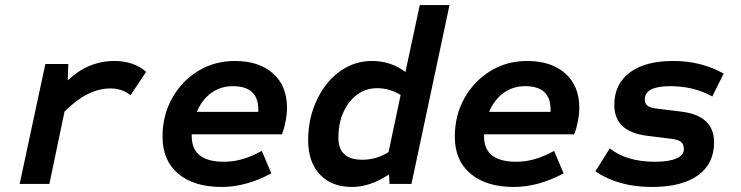

<svg xmlns="http://www.w3.org/2000/svg" viewBox="-20 -730 2940 762"><path d="M58 0 160 -476H251L249 -411Q330 -488 434 -488Q511 -488 560 -445L498 -352Q465 -379 418 -379Q327 -379 236 -287L176 0Z M860 12Q750 12 687.5 -40.5Q625 -93 625 -187Q625 -272 663 -340Q701 -408 766 -448Q831 -488 912 -488Q1008 -488 1063.5 -438.5Q1119 -389 1119 -303Q1119 -278 1113.5 -249Q1108 -220 1099 -197H741V-189Q741 -88 869 -88Q906 -88 942.5 -98.5Q979 -109 1019 -131L1057 -42Q956 12 860 12ZM761 -286H1005V-296Q1005 -388 904 -388Q856 -388 819 -361.5Q782 -335 761 -286Z M1377 12Q1296 12 1249.5 -37.5Q1203 -87 1203 -173Q1203 -239 1222.5 -296Q1242 -353 1276.5 -396.5Q1311 -440 1357 -464Q1403 -488 1456 -488Q1532 -488 1589 -444L1646 -710H1764L1613 0H1526L1524 -38Q1449 12 1377 12ZM1418 -96Q1473 -96 1522 -126L1570 -353Q1527 -380 1477 -380Q1432 -380 1397.5 -354.5Q1363 -329 1343 -285Q1323 -241 1323 -183Q1323 -96 1418 -96Z M2020 12Q1910 12 1847.5 -40.5Q1785 -93 1785 -187Q1785 -272 1823 -340Q1861 -408 1926 -448Q1991 -488 2072 -488Q2168 -488 2223.5 -438.5Q2279 -389 2279 -303Q2279 -278 2273.5 -249Q2268 -220 2259 -197H1901V-189Q1901 -88 2029 -88Q2066 -88 2102.5 -98.5Q2139 -109 2179 -131L2217 -42Q2116 12 2020 12ZM1921 -286H2165V-296Q2165 -388 2064 -388Q2016 -388 1979 -361.5Q1942 -335 1921 -286Z M2567 12Q2434 12 2343 -50L2400 -141Q2467 -88 2580 -88Q2634 -88 2664 -101Q2694 -114 2694 -137Q2694 -157 2684 -166Q2674 -175 2646 -179L2549 -191Q2418 -207 2418 -313Q2418 -396 2479 -442Q2540 -488 2652 -488Q2763 -488 2852 -438L2807 -347Q2734 -388 2640 -388Q2539 -388 2539 -335Q2539 -319 2549.5 -310.5Q2560 -302 2586 -299L2684 -287Q2814 -271 2814 -165Q2814 -80 2750 -34Q2686 12 2567 12Z"/></svg>

Font: Sometype Mono
Style: Bold Italic
Weight: 700
Italic angle: -12°
Monospace: yes
Designer: Ryoichi Tsunekawa
Foundry: Dharma Type
Version: Version 1.000; ttfautohint (v1.8.3)